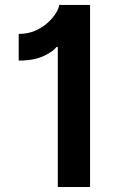

<svg xmlns="http://www.w3.org/2000/svg" viewBox="-20 -747 500 767"><path d="M339.8 -727.3V0H210.9V-558.9H204.9Q194.2 -542.3 155.2 -523.6Q116.1 -505 54.7 -505V-611.5Q92.3 -611.5 121.8 -624.8Q151.3 -638.1 172.1 -657.5Q192.8 -676.8 204.2 -696Q215.6 -715.2 216.6 -727.3Z"/></svg>

Font: Inter UI Semi Bold
Style: Regular
Weight: 600
Designer: Rasmus Andersson
Foundry: rsms
Version: 3.2;8d6f07862